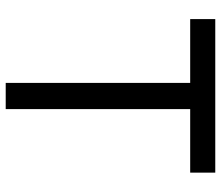

<svg xmlns="http://www.w3.org/2000/svg" viewBox="-72 -720 792 689"><g transform="rotate(90 324.5 -376.0)"><path d="M49 -662H278V0H372V-662H600V-752H49Z"/></g></svg>

Font: Hibana 45 SubMedium
Style: Regular
Weight: 500
Width: 6
Designer: pygmalion
Foundry: ybstudio
Version: Version 2021.007;FEAKit 1.0